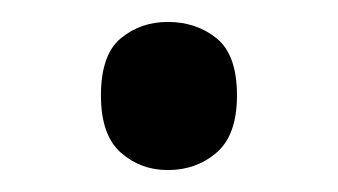

<svg xmlns="http://www.w3.org/2000/svg" viewBox="-20 -141 308 175"><path d="M72 -54Q72 -91 90 -106Q108 -121 133 -121Q159 -121 177.5 -106Q196 -91 196 -54Q196 -18 177.5 -2Q159 14 133 14Q108 14 90 -2Q72 -18 72 -54Z"/></svg>

Font: hexkannada15
Style: Book
Weight: 400
Designer: Jelle Bosma - Monotype Design Team
Foundry: Monotype Imaging Inc.
Version: Version 2.003